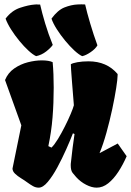

<svg xmlns="http://www.w3.org/2000/svg" viewBox="-20 -862 608 892"><path d="M159.7 9.8Q146 9.8 133.3 2.7Q120.6 -4.4 106 -15.1Q94.2 -23.9 78.1 -33.7Q62 -43.5 50 -54.9Q38.1 -66.4 38.1 -79.1L79.1 -279.8L3.4 -490.2Q17.1 -523.9 46.1 -543.9Q75.2 -564 109.6 -572.8Q144 -581.5 173.8 -581.5Q207 -581.5 224.6 -573.2Q227.1 -546.4 228.3 -516.4Q229.5 -486.3 229.5 -454.6Q229.5 -382.8 224.1 -316.4Q218.8 -250 204.6 -183.1L219.2 -176.3Q232.9 -189.5 249.3 -216.3Q265.6 -243.2 281.2 -274.2Q296.9 -305.2 308.3 -332.3Q319.8 -359.4 323.2 -373Q317.4 -442.9 314.5 -481.4Q311.5 -520 310.3 -537.8Q309.1 -555.7 309.1 -563.5Q316.9 -568.8 339.8 -573Q362.8 -577.1 391.1 -577.1Q476.6 -577.1 526.4 -518.1V-512.7Q526.4 -495.6 519.8 -452.9Q513.2 -410.2 501.5 -355.2Q489.7 -300.3 474.6 -245.8Q459.5 -191.4 442.4 -150.4L526.9 -195.3L568.4 -136.2Q551.8 -97.7 530 -64.2Q508.3 -30.8 482.9 -10.5Q457.5 9.8 429.2 9.8Q406.2 9.8 380.1 -3.7Q354 -17.1 334 -39.1Q326.2 -47.9 317.4 -58.8Q308.6 -69.8 308.6 -94.2Q308.6 -97.7 308.8 -101.1Q309.1 -104.5 309.6 -107.9Q313.5 -145 317.4 -175.8Q321.3 -206.5 326.2 -239.3L318.8 -242.7Q306.6 -210.9 287.6 -168.2Q268.6 -125.5 246.6 -84.7Q224.6 -43.9 202.1 -17.1Q179.7 9.8 159.7 9.8ZM361.8 -601.1Q346.7 -607.9 325.4 -627.4Q304.2 -647 282.7 -673.1Q261.2 -699.2 243.9 -726.3Q226.6 -753.4 219.2 -775.4Q248 -814.9 279.3 -827.4Q310.5 -839.8 340.3 -841.3Q354 -842.3 357.9 -841.8Q361.8 -841.3 375.5 -841.3Q383.8 -804.7 399.2 -752.7Q414.6 -700.7 432.6 -651.4Q423.8 -635.3 401.4 -619.9Q378.9 -604.5 361.8 -601.1ZM147.9 -601.1Q132.8 -607.9 112.1 -627Q91.3 -646 70.1 -671.9Q48.8 -697.8 31.5 -725.1Q14.2 -752.4 5.9 -775.4Q34.2 -813 73.5 -825.9Q112.8 -838.9 140.1 -840.8Q149.9 -841.8 151.4 -841.6Q152.8 -841.3 154.5 -841.1Q156.2 -840.8 166.5 -840.8Q175.3 -801.8 189.7 -753.7Q204.1 -705.6 225.1 -653.3Q215.8 -639.6 194.6 -623Q173.3 -606.4 147.9 -601.1Z"/></svg>

Font: Fruktur
Style: Regular
Weight: 400
Designer: Viktoriya Grabowska, Eben Sorkin
Foundry: Viktoriya Grabowska
Version: Version 1.008; ttfautohint (v1.8.4.7-5d5b)